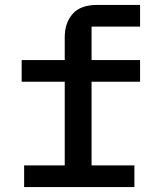

<svg xmlns="http://www.w3.org/2000/svg" viewBox="-20 -760 640 780"><path d="M78 -88H243V-428H68V-516H243V-609Q243 -667 275 -703.5Q307 -740 375 -740H549V-652H352V-516H549V-428H352V-88H526V0H78Z"/></svg>

Font: IBM Plaex Mono Medium
Style: Regular
Weight: 500
Designer: Mike Abbink, Paul van der Laan, Pieter van Rosmalen
Foundry: Bold Monday
Version: Version 2.003